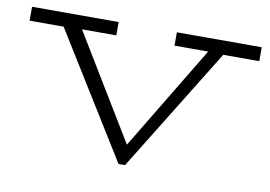

<svg xmlns="http://www.w3.org/2000/svg" viewBox="-59 -561 935 666"><g transform="rotate(10 408.5 -228.5)"><path d="M394 14 107 -449H173L411 -57L647 -448H702L417 14ZM4 -422V-471H309V-424H158L143 -422ZM514 -424V-471H813V-422H666L652 -424Z"/></g></svg>

Font: BioRhyme SemiExpanded Light
Style: Regular
Weight: 300
Width: 6
Designer: Aoife Mooney
Foundry: Aoife Mooney Type
Version: Version 1.600;gftools[0.9.33]